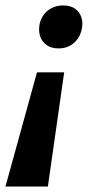

<svg xmlns="http://www.w3.org/2000/svg" viewBox="-40 -491 352 706"><path d="M196 -225 136 195H-20L96 -225ZM192 -471Q219 -471 236 -459Q253 -447 259.5 -426.5Q266 -406 260 -381Q253 -351 230.5 -332Q208 -313 175 -313Q148 -313 130.5 -326Q113 -339 107 -359.5Q101 -380 106 -404Q114 -436 137.5 -453.5Q161 -471 192 -471Z"/></svg>

Font: Ysabeau Office ExtraBold
Style: Italic
Weight: 800
Italic angle: -12°
Designer: Christian Thalmann (Catharsis Fonts)
Version: Version 2.001;gftools[0.9.30]; featfreeze: tnum,lnum,ss02